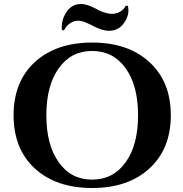

<svg xmlns="http://www.w3.org/2000/svg" viewBox="-20 -927 918 961"><path d="M609 -898Q602 -881 582 -869Q558 -855 532 -858Q513 -860 492 -868L474 -876L457 -885Q414 -907 386 -907Q336 -907 309 -861Q285 -821 290 -776H301Q310 -796 330 -810Q353 -826 378 -823Q396 -821 415 -812L433 -804L450 -795Q494 -773 524 -773Q576 -772 604 -817Q630 -856 620 -898ZM728 -616Q835 -518 835 -350Q835 -182 728 -84Q622 14 441 14Q261 14 154 -84Q48 -182 48 -350Q48 -518 154 -616Q261 -714 441 -714Q622 -714 728 -616ZM609 -115Q671 -201 671 -350Q671 -499 609 -585Q547 -672 441 -672Q335 -672 274 -585Q212 -499 212 -350Q212 -201 274 -115Q335 -28 441 -28Q547 -28 609 -115Z"/></svg>

Font: Cinzel Bold(RUS BY LYAJKA)
Style: Regular
Weight: 700
Designer: Natanael Gama
Version: Version 1.001;PS 001.001;hotconv 1.0.56;makeotf.lib2.0.21325